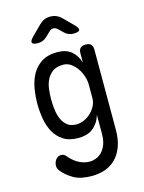

<svg xmlns="http://www.w3.org/2000/svg" viewBox="-147 -870 894 1194"><g transform="rotate(-15 300.0 -272.5)"><path d="M420 -120Q411 -90 396.5 -69.5Q382 -49 363.5 -35.5Q345 -22 322 -16Q299 -10 273 -10Q213 -10 175.5 -35Q138 -60 117 -99Q96 -138 88 -186.5Q80 -235 80 -281Q80 -328 88 -377Q96 -426 118 -467Q140 -508 180 -534Q220 -560 283 -560Q338 -560 372 -532Q406 -504 420 -456V-515Q420 -538 431 -549Q442 -560 465 -560Q488 -560 499 -549Q510 -538 510 -515V0Q510 63 493 108.5Q476 154 446.5 183.5Q417 213 377 226.5Q337 240 292 240Q222 240 178 215.5Q134 191 106 156Q98 147 95 138Q92 129 92 120Q92 112 95 102Q98 92 104 83.5Q110 75 119 69.5Q128 64 139 64Q150 64 158 68.5Q166 73 173 82Q184 95 198 107.5Q212 120 228.5 129.5Q245 139 264 144.5Q283 150 304 150Q322 150 342.5 142.5Q363 135 380.5 117.5Q398 100 409 71.5Q420 43 420 0ZM282 -95Q309 -95 334 -106.5Q359 -118 378 -137Q397 -156 408.5 -179Q420 -202 420 -226V-316Q420 -340 411 -368Q402 -396 386 -419.5Q370 -443 347.5 -459Q325 -475 298 -475Q255 -475 230 -457Q205 -439 191.5 -411.5Q178 -384 174 -351Q170 -318 170 -287Q170 -255 174 -221Q178 -187 190 -159Q202 -131 224 -113Q246 -95 282 -95ZM183 -645Q150 -645 145 -657Q140 -669 163 -692L226 -755Q241 -770 258.5 -777.5Q276 -785 297 -785Q318 -785 336 -777.5Q354 -770 369 -755L431 -693Q455 -669 450 -657Q445 -645 411 -645Q394 -645 379.5 -651Q365 -657 353 -669L326 -695Q312 -709 297 -709Q282 -709 268 -695L240 -668Q228 -657 214 -651Q200 -645 183 -645Z"/></g></svg>

Font: Maple Mono NF CN
Style: Regular
Weight: 400
Monospace: yes
Designer: subframe7536
Version: Version 7.000